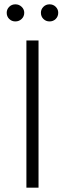

<svg xmlns="http://www.w3.org/2000/svg" viewBox="-20 -867 300 887"><path d="M249 -808Q249 -791 237.5 -779.5Q226 -768 209 -768Q192 -768 180.5 -779.5Q169 -791 169 -808Q169 -824 180.5 -835.5Q192 -847 209 -847Q226 -847 237.5 -835.5Q249 -824 249 -808ZM92 -808Q92 -791 80 -779.5Q68 -768 51 -768Q34 -768 22.5 -779.5Q11 -791 11 -808Q11 -824 22.5 -835.5Q34 -847 51 -847Q68 -847 80 -835.5Q92 -824 92 -808ZM102 0V-680H158V0Z"/></svg>

Font: Palanquin ExtraLight
Style: Regular
Weight: 275
Designer: Pria Ravichandran
Version: Version 1.001